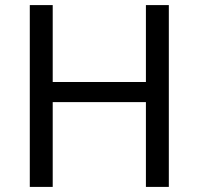

<svg xmlns="http://www.w3.org/2000/svg" viewBox="-20 -734 781 754"><path d="M643 0H553V-333H187V0H97V-714H187V-412H553V-714H643Z"/></svg>

Font: Noto Sans Grantha
Style: Regular
Weight: 400
Designer: Monotype Design Team
Foundry: Monotype Imaging Inc.
Version: Version 2.003; ttfautohint (v1.8.4.7-5d5b)